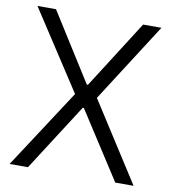

<svg xmlns="http://www.w3.org/2000/svg" viewBox="-80 -776 754 846"><g transform="rotate(10 297.0 -353.5)"><path d="M293.9 -403.3H298.8L492.2 -707H574.2L347.7 -353.5L574.2 0H492.2L298.8 -299.8H293.9L101.6 0H19.5L250 -353.5L19.5 -707H102.5Z"/></g></svg>

Font: Pretendard Light
Style: Regular
Weight: 300
Designer: Base glyphs from Inter by Rasmus Andersson; Hangeul glyphs from Noto Sans CJK(Source Han Sans) by Jang Soo-young and Kan
Foundry: Kil Hyung-jin
Version: Version 1.309